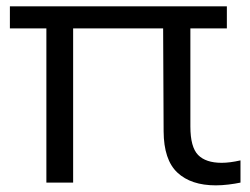

<svg xmlns="http://www.w3.org/2000/svg" viewBox="-20 -562 772 592"><path d="M123 1V-474.5H10.5V-542.5H679.5V-474.5H567V-172Q567 -108.5 590.8 -84.2Q614.5 -60 663.5 -60Q688.5 -60 721.5 -67.5V1Q705 4.5 684.5 7Q664 9.5 645.5 9.5Q569 9.5 527 -29.8Q485 -69 484.5 -157L483 -474.5H205.5V1Z"/></svg>

Font: Encode Sans Expanded
Style: Regular
Weight: 400
Width: 7
Designer: Multiple Designers
Foundry: Impallari Type
Version: Version 3.000; ttfautohint (v1.8.3) -l 8 -r 50 -G 200 -x 14 